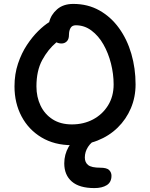

<svg xmlns="http://www.w3.org/2000/svg" viewBox="-20 -731 767 980"><path d="M347 10Q258 10 192 -29.5Q126 -69 90 -137Q54 -205 54 -290Q54 -353 72 -406.5Q90 -460 117.5 -501.5Q145 -543 175 -572.5Q205 -602 231 -618Q240 -656 271.5 -683.5Q303 -711 354 -711Q428 -711 487 -678Q546 -645 587.5 -587.5Q629 -530 650.5 -456Q672 -382 672 -300Q672 -235 648 -178.5Q624 -122 580.5 -79.5Q537 -37 477.5 -13.5Q418 10 347 10ZM166 -290Q166 -236 187 -192Q208 -148 248.5 -122Q289 -96 347 -96Q407 -96 455 -121.5Q503 -147 531.5 -193Q560 -239 560 -300Q560 -353 546.5 -406.5Q533 -460 508 -504Q483 -548 447 -575Q411 -602 367 -602Q348 -602 340 -588Q332 -574 332 -553Q332 -531 321 -520Q310 -509 294 -509Q280 -509 268 -515Q225 -479 195.5 -424.5Q166 -370 166 -290ZM462 229Q385 229 346.5 195.5Q308 162 308 103Q308 58 330 19Q352 -20 389.5 -43.5Q427 -67 473 -67Q484 -67 491.5 -62Q499 -57 499 -47Q499 -40 495 -35Q491 -30 477 -23Q446 -7 429.5 18.5Q413 44 413 73Q413 98 430 111.5Q447 125 492 125Q525 125 537 137Q549 149 549 166Q549 199 525 214Q501 229 462 229Z"/></svg>

Font: Shantell Sans Normal
Style: Regular
Weight: 500
Designer: Stephen Nixon, Anya Danilova, Shantell Martin
Foundry: Arrow Type
Version: Version 1.009;[a7da0bfa3]